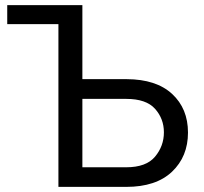

<svg xmlns="http://www.w3.org/2000/svg" viewBox="-20 -731 799 751"><path d="M8.3 -636.7V-710.9H302.2V-421.4H475.6Q591.3 -420.9 653.3 -363.5Q715.3 -306.2 715.3 -212.4Q715.3 -118.7 652.8 -59.3Q590.3 0 473.6 0H208.5V-636.7ZM302.2 -76.7H473.6Q551.8 -76.7 586.4 -118.2Q621.1 -159.7 621.1 -213.4Q621.1 -266.6 586.4 -305.4Q551.8 -344.2 473.6 -344.2H302.2Z"/></svg>

Font: Roboto21382017
Style: Regular
Weight: 400
Designer: Christian Robertson
Foundry: Google
Version: Version 2.138; 2017